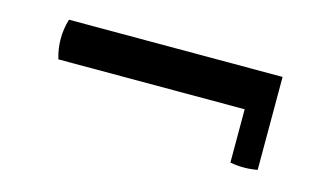

<svg xmlns="http://www.w3.org/2000/svg" viewBox="-42 -588 749 435"><g transform="rotate(15 332.5 -370.5)"><path d="M578 -481V-263Q562 -260 546 -260Q530 -260 514 -263V-388H77Q70 -411 70 -434.5Q70 -458 77 -481Z"/></g></svg>

Font: Halant SemiBold
Style: Regular
Weight: 600
Designer: Hitesh Malaviya (Devanagari), Satya Rajpurohit (Latin)
Foundry: Indian Type Foundry
Version: Version 1.101;PS 1.0;hotconv 1.0.78;makeotf.lib2.5.61930; tt